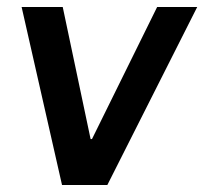

<svg xmlns="http://www.w3.org/2000/svg" viewBox="-20 -531 586 551"><path d="M158 0 42 -511H160L240 -132H244L431 -511H546L288 0Z"/></svg>

Font: Chivo Medium Medium
Style: Italic
Weight: 500
Italic angle: -8.05°
Version: Version 2.002